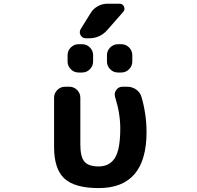

<svg xmlns="http://www.w3.org/2000/svg" viewBox="-20 -1004 1040 1014"><path d="M459 -935.5Q472.7 -958 496.6 -971.2Q520.5 -984.4 546.9 -984.4H611.3Q627.9 -984.4 634.8 -969.2Q641.6 -954.1 630.9 -941.4L545.9 -844.7Q507.8 -801.8 450.2 -801.8H433.6Q415 -801.8 405.3 -818.4Q401.4 -826.2 401.4 -834Q401.4 -842.8 406.2 -850.6ZM394.5 -621.1Q371.1 -621.1 354 -638.2Q336.9 -655.3 336.9 -678.7V-712.9Q336.9 -736.3 354 -753.4Q371.1 -770.5 394.5 -770.5H414.1Q437.5 -770.5 454.6 -753.4Q471.7 -736.3 471.7 -712.9V-678.7Q471.7 -655.3 454.6 -638.2Q437.5 -621.1 414.1 -621.1ZM602.5 -621.1Q579.1 -621.1 562 -638.2Q544.9 -655.3 544.9 -678.7V-712.9Q544.9 -736.3 562 -753.4Q579.1 -770.5 602.5 -770.5H621.1Q644.5 -770.5 661.6 -753.4Q678.7 -736.3 678.7 -712.9V-678.7Q678.7 -655.3 661.6 -638.2Q644.5 -621.1 621.1 -621.1ZM753.9 -306.6Q753.9 -10.7 501 -10.7Q375 -10.7 320.3 -61Q265.6 -111.3 265.6 -227.5V-488.3Q265.6 -511.7 282.7 -528.8Q299.8 -545.9 323.2 -545.9H346.7Q370.1 -545.9 387.2 -528.8Q404.3 -511.7 404.3 -488.3V-241.2Q404.3 -174.8 426.3 -149.9Q448.2 -125 501 -125Q558.6 -125 586.9 -169.9Q615.2 -214.8 615.2 -326.2Q615.2 -405.3 587.9 -491.2Q585.9 -499 585.9 -504.9Q585.9 -517.6 593.8 -528.3Q605.5 -545.9 626 -545.9H652.3Q678.7 -545.9 699.7 -530.8Q720.7 -515.6 727.5 -491.2Q753.9 -399.4 753.9 -306.6Z"/></svg>

Font: Gen Jyuu Gothic Monospace Bold
Style: Bold
Weight: 700
Designer: [Source Han Sans]
Ryoko NISHIZUKA  (kana & ideographs); Paul D. Hunt (Latin, Greek & Cyrillic); Wenlong ZHANG  (bopomofo
Version: Version 1.002.20150607